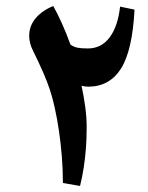

<svg xmlns="http://www.w3.org/2000/svg" viewBox="-20 -618 493 638"><path d="M246 0 189 -10Q189 -55 185.5 -98Q182 -141 176 -182.5Q170 -224 161 -264Q154 -295 145.5 -320.5Q137 -346 124 -376Q111 -406 90 -449Q77 -474 77 -499Q77 -532 98.5 -557.5Q120 -583 157 -598Q188 -542 214 -470Q225 -462 237.5 -459.5Q250 -457 272 -457Q317 -457 344.5 -494Q372 -531 379 -596L427 -586Q420 -450 382 -390Q344 -330 273 -330Q263 -330 251 -333Q259 -295 263.5 -261Q268 -227 268 -196Q268 -158 265.5 -125.5Q263 -93 258.5 -63Q254 -33 246 0Z"/></svg>

Font: Noto Naskh Arabic
Style: Bold
Weight: 700
Designer: Monotype Design Team, David Williams, Mohamad Dakak and Nizar Qandah
Foundry: Monotype Imaging Inc.
Version: Version 2.016